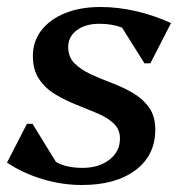

<svg xmlns="http://www.w3.org/2000/svg" viewBox="-32 -516 514 549"><path d="M202 13Q145 13 89 -4Q33 -21 -12 -51L45 -162H61L128 -53Q157 -36 204 -36Q251 -36 281 -59.5Q311 -83 311 -120Q311 -146 293 -163Q275 -180 246.5 -192Q218 -204 186.5 -216.5Q155 -229 126.5 -246Q98 -263 80 -289.5Q62 -316 62 -356Q62 -398 86.5 -429.5Q111 -461 154.5 -478.5Q198 -496 255 -496Q306 -496 357.5 -484Q409 -472 457 -450L398 -335H381L317 -437Q289 -448 252 -448Q212 -448 187.5 -429.5Q163 -411 163 -382Q163 -353 181 -335Q199 -317 227 -304Q255 -291 287 -279Q319 -267 347.5 -250.5Q376 -234 394 -209Q412 -184 412 -145Q412 -72 355.5 -29.5Q299 13 202 13Z"/></svg>

Font: Platypi
Style: Italic
Weight: 400
Italic angle: -13°
Designer: David Sargent
Foundry: Bolt Cutter Type
Version: Version 1.200; ttfautohint (v1.8.4.7-5d5b)